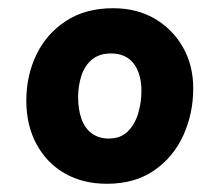

<svg xmlns="http://www.w3.org/2000/svg" viewBox="-20 -908 513 467"><path d="M240 -461Q182 -461 138 -486Q94 -511 69 -557Q44 -603 44 -663Q44 -724 68.5 -775Q93 -826 140.5 -857Q188 -888 255 -888Q313 -888 356.5 -862.5Q400 -837 425 -793Q450 -749 450 -693Q450 -632 426 -579Q402 -526 355 -493.5Q308 -461 240 -461ZM244 -571Q273 -571 290.5 -588Q308 -605 316 -632Q324 -659 324 -686Q324 -729 305 -753.5Q286 -778 250 -778Q221 -778 203 -762.5Q185 -747 177.5 -722.5Q170 -698 170 -672Q170 -641 178.5 -618Q187 -595 204 -583Q221 -571 244 -571Z"/></svg>

Font: Playpen Sans Arabic
Style: Bold
Weight: 700
Version: Version 2.000